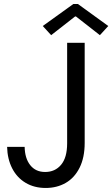

<svg xmlns="http://www.w3.org/2000/svg" viewBox="-20 -934 562 962"><path d="M15.6 -198.2H103.5Q104.5 -140.6 131.6 -106.4Q158.7 -72.3 206.1 -72.3Q255.9 -72.3 286.1 -108.4Q316.4 -144.5 316.4 -215.8V-719.7H404.3V-217.8Q404.3 -145 378.9 -94Q353.5 -43 309.3 -17.6Q265.1 7.8 209 7.8Q151.4 7.8 108.2 -18.1Q64.9 -43.9 41 -90.6Q17.1 -137.2 15.6 -198.2ZM194.3 -803.7 347.7 -914.1H370.1L522.5 -803.7L480.5 -757.8L360.4 -851.6H356.4L236.3 -757.8Z"/></svg>

Font: Reddit Sans Chocolate
Style: Regular
Weight: 400
Designer: Stephen Hutchings
Foundry: Reddit
Version: Version 1.013